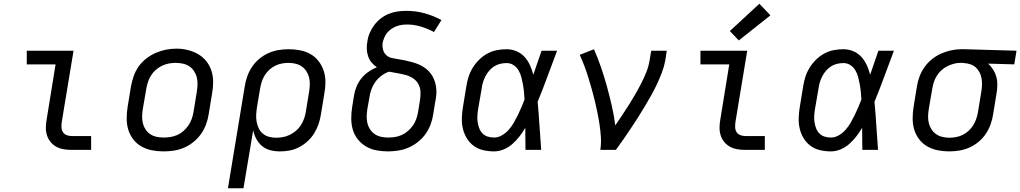

<svg xmlns="http://www.w3.org/2000/svg" viewBox="-20 -801 5452 1026"><path d="M363 0Q341 0 320 -3.5Q299 -7 281.5 -16.5Q264 -26 251 -41.5Q238 -57 231.5 -76.5Q225 -96 225 -117.5Q225 -139 229 -161L277 -457H123V-530H373L310 -149Q308 -135 308.5 -120.5Q309 -106 316 -95Q323 -84 336 -79Q349 -74 363 -74H467V0Z M853 8Q822 8 791.5 2Q761 -4 735.5 -18.5Q710 -33 692 -56.5Q674 -80 665.5 -108Q657 -136 657 -167.5Q657 -199 662 -230L680 -340Q685 -367 694.5 -394.5Q704 -422 721 -446Q738 -470 762 -488.5Q786 -507 812.5 -518.5Q839 -530 867 -535.5Q895 -541 923 -541Q954 -541 984 -533.5Q1014 -526 1039 -511.5Q1064 -497 1082.5 -474Q1101 -451 1110 -422.5Q1119 -394 1119 -362.5Q1119 -331 1113 -300L1095 -190Q1091 -163 1081 -136Q1071 -109 1054 -85Q1037 -61 1013.5 -42Q990 -23 963 -11.5Q936 0 908 4Q880 8 853 8ZM854 -66Q873 -66 891.5 -69Q910 -72 928 -80Q946 -88 961 -101.5Q976 -115 987 -131Q998 -147 1004.5 -165.5Q1011 -184 1014 -202L1032 -312Q1035 -332 1035.5 -351Q1036 -370 1031.5 -388Q1027 -406 1016.5 -421.5Q1006 -437 991 -447Q976 -457 957 -461Q938 -465 919 -465Q900 -465 881.5 -461.5Q863 -458 845.5 -449.5Q828 -441 813 -428Q798 -415 787.5 -398.5Q777 -382 771 -364Q765 -346 762 -328L743 -218Q740 -199 739.5 -179.5Q739 -160 743.5 -142Q748 -124 758 -109Q768 -94 783 -84Q798 -74 816.5 -70Q835 -66 854 -66Z M1198 205 1288 -340Q1292 -367 1301.5 -393.5Q1311 -420 1327 -444Q1343 -468 1366 -487Q1389 -506 1415 -517.5Q1441 -529 1468.5 -533.5Q1496 -538 1523 -538Q1554 -538 1584.5 -532Q1615 -526 1640 -511.5Q1665 -497 1683 -473.5Q1701 -450 1710 -422Q1719 -394 1719 -362.5Q1719 -331 1713 -300L1695 -190Q1691 -164 1682.5 -138.5Q1674 -113 1659.5 -89.5Q1645 -66 1624.5 -47Q1604 -28 1579.5 -15Q1555 -2 1528.5 3Q1502 8 1476 8Q1449 8 1424 1.5Q1399 -5 1380.5 -20.5Q1362 -36 1350 -58Q1338 -80 1333 -105L1281 205ZM1456 -65Q1474 -65 1492.5 -68.5Q1511 -72 1528.5 -80.5Q1546 -89 1561.5 -102Q1577 -115 1587.5 -131.5Q1598 -148 1604.5 -166Q1611 -184 1614 -202L1632 -312Q1635 -331 1635.5 -350.5Q1636 -370 1631.5 -387.5Q1627 -405 1617 -420.5Q1607 -436 1592.5 -446Q1578 -456 1559.5 -460.5Q1541 -465 1522 -465Q1504 -465 1485.5 -461.5Q1467 -458 1450 -449.5Q1433 -441 1418.5 -427.5Q1404 -414 1394 -397.5Q1384 -381 1378.5 -363.5Q1373 -346 1370 -328L1353 -227Q1350 -207 1349 -187.5Q1348 -168 1351.5 -149.5Q1355 -131 1363 -114.5Q1371 -98 1385 -86.5Q1399 -75 1417.5 -70Q1436 -65 1456 -65Z M2054 8Q2023 8 1992.5 2.5Q1962 -3 1936.5 -18Q1911 -33 1892.5 -56Q1874 -79 1865.5 -107.5Q1857 -136 1857 -167.5Q1857 -199 1862 -230L1872 -292Q1876 -316 1885.5 -339Q1895 -362 1911 -382Q1927 -402 1948.5 -417Q1970 -432 1994 -442Q1978 -452 1966 -466.5Q1954 -481 1947.5 -499.5Q1941 -518 1940 -538Q1939 -558 1943 -578Q1946 -602 1955.5 -624.5Q1965 -647 1980 -667Q1995 -687 2015 -702.5Q2035 -718 2057.5 -727Q2080 -736 2103.5 -739.5Q2127 -743 2151 -743Q2202 -743 2249 -730Q2296 -717 2339 -694L2299 -630Q2267 -647 2230.5 -658.5Q2194 -670 2155 -670Q2141 -670 2126.5 -668Q2112 -666 2098 -660.5Q2084 -655 2071.5 -646.5Q2059 -638 2049.5 -626.5Q2040 -615 2034 -601Q2028 -587 2025 -573Q2022 -555 2026.5 -537Q2031 -519 2043.5 -507Q2056 -495 2074 -491Q2092 -487 2110 -484.5Q2128 -482 2145.5 -478Q2163 -474 2180 -469.5Q2197 -465 2213.5 -458.5Q2230 -452 2244.5 -442.5Q2259 -433 2271 -420.5Q2283 -408 2291.5 -393Q2300 -378 2305 -361Q2310 -344 2311.5 -326Q2313 -308 2311 -289.5Q2309 -271 2305 -252L2295 -190Q2291 -163 2281 -136Q2271 -109 2254 -85Q2237 -61 2213.5 -42.5Q2190 -24 2163.5 -12.5Q2137 -1 2109 3.5Q2081 8 2054 8ZM2054 -66Q2073 -66 2091.5 -69Q2110 -72 2127.5 -80Q2145 -88 2160.5 -101.5Q2176 -115 2187 -131Q2198 -147 2204.5 -165.5Q2211 -184 2214 -202L2224 -264Q2228 -287 2227 -310Q2226 -333 2215.5 -352Q2205 -371 2186.5 -383Q2168 -395 2147 -400.5Q2126 -406 2103.5 -410Q2081 -414 2059 -418Q2038 -411 2018.5 -396.5Q1999 -382 1985.5 -363Q1972 -344 1964.5 -323Q1957 -302 1954 -280L1943 -218Q1940 -199 1939.5 -179.5Q1939 -160 1943.5 -142Q1948 -124 1958 -109Q1968 -94 1983 -84Q1998 -74 2016.5 -70Q2035 -66 2054 -66Z M2620 8Q2591 8 2562.5 1.5Q2534 -5 2511.5 -21.5Q2489 -38 2474.5 -62Q2460 -86 2453.5 -113.5Q2447 -141 2448 -170.5Q2449 -200 2454 -230L2472 -340Q2476 -366 2484 -391Q2492 -416 2506.5 -439.5Q2521 -463 2541 -482.5Q2561 -502 2585 -515Q2609 -528 2635 -533Q2661 -538 2687 -538Q2715 -538 2740.5 -527Q2766 -516 2783.5 -496.5Q2801 -477 2812 -452.5Q2823 -428 2830 -402Q2841 -434 2852 -466Q2863 -498 2874 -530H2957Q2931 -462 2906 -393.5Q2881 -325 2853 -257Q2859 -193 2863 -128.5Q2867 -64 2872 0H2788Q2788 -30 2787.5 -59.5Q2787 -89 2787 -118Q2773 -94 2756 -72Q2739 -50 2718 -31.5Q2697 -13 2671.5 -2.5Q2646 8 2620 8ZM2620 -66Q2642 -66 2662.5 -78Q2683 -90 2698.5 -107.5Q2714 -125 2725.5 -145Q2737 -165 2747 -185.5Q2757 -206 2766 -227Q2775 -248 2783 -269Q2782 -289 2780 -309.5Q2778 -330 2774.5 -349.5Q2771 -369 2766 -388.5Q2761 -408 2751 -425Q2741 -442 2724.5 -453Q2708 -464 2687 -464Q2670 -464 2653 -460Q2636 -456 2621 -446.5Q2606 -437 2594 -423Q2582 -409 2574 -393.5Q2566 -378 2561 -361.5Q2556 -345 2554 -328L2535 -218Q2532 -200 2531 -182.5Q2530 -165 2532.5 -148Q2535 -131 2541 -115.5Q2547 -100 2558.5 -88Q2570 -76 2586.5 -71Q2603 -66 2620 -66Z M3188 0Q3193 -34 3191 -67.5Q3189 -101 3184 -134Q3179 -167 3172.5 -199Q3166 -231 3158.5 -262.5Q3151 -294 3142 -325.5Q3133 -357 3123.5 -388Q3114 -419 3102.5 -449Q3091 -479 3078 -508L3154 -538Q3175 -490 3192 -440.5Q3209 -391 3223 -340Q3237 -289 3249 -237Q3261 -185 3268 -131Q3287 -159 3305.5 -186.5Q3324 -214 3341.5 -242Q3359 -270 3375.5 -298.5Q3392 -327 3407 -356.5Q3422 -386 3434 -416Q3446 -446 3451 -477L3460 -530H3543L3535 -477Q3529 -445 3517 -413.5Q3505 -382 3490.5 -351Q3476 -320 3459 -290Q3442 -260 3424.5 -230.5Q3407 -201 3388.5 -172Q3370 -143 3350.5 -114Q3331 -85 3311.5 -56.5Q3292 -28 3271 0Z M3963 0Q3941 0 3920 -3.5Q3899 -7 3881.5 -16.5Q3864 -26 3851 -41.5Q3838 -57 3831.5 -76.5Q3825 -96 3825 -117.5Q3825 -139 3829 -161L3877 -457H3723V-530H3973L3910 -149Q3908 -135 3908.5 -120.5Q3909 -106 3916 -95Q3923 -84 3936 -79Q3949 -74 3963 -74H4067V0ZM3928 -585 3880 -635 4038 -781 4097 -719Z M4420 8Q4391 8 4362.5 1.5Q4334 -5 4311.5 -21.5Q4289 -38 4274.5 -62Q4260 -86 4253.5 -113.5Q4247 -141 4248 -170.5Q4249 -200 4254 -230L4272 -340Q4276 -366 4284 -391Q4292 -416 4306.5 -439.5Q4321 -463 4341 -482.5Q4361 -502 4385 -515Q4409 -528 4435 -533Q4461 -538 4487 -538Q4515 -538 4540.5 -527Q4566 -516 4583.5 -496.5Q4601 -477 4612 -452.5Q4623 -428 4630 -402Q4641 -434 4652 -466Q4663 -498 4674 -530H4757Q4731 -462 4706 -393.5Q4681 -325 4653 -257Q4659 -193 4663 -128.5Q4667 -64 4672 0H4588Q4588 -30 4587.5 -59.5Q4587 -89 4587 -118Q4573 -94 4556 -72Q4539 -50 4518 -31.5Q4497 -13 4471.5 -2.5Q4446 8 4420 8ZM4420 -66Q4442 -66 4462.5 -78Q4483 -90 4498.5 -107.5Q4514 -125 4525.5 -145Q4537 -165 4547 -185.5Q4557 -206 4566 -227Q4575 -248 4583 -269Q4582 -289 4580 -309.5Q4578 -330 4574.5 -349.5Q4571 -369 4566 -388.5Q4561 -408 4551 -425Q4541 -442 4524.5 -453Q4508 -464 4487 -464Q4470 -464 4453 -460Q4436 -456 4421 -446.5Q4406 -437 4394 -423Q4382 -409 4374 -393.5Q4366 -378 4361 -361.5Q4356 -345 4354 -328L4335 -218Q4332 -200 4331 -182.5Q4330 -165 4332.5 -148Q4335 -131 4341 -115.5Q4347 -100 4358.5 -88Q4370 -76 4386.5 -71Q4403 -66 4420 -66Z M5052 8Q5021 8 4991 2Q4961 -4 4935.5 -18.5Q4910 -33 4892 -56.5Q4874 -80 4865.5 -108Q4857 -136 4857 -167.5Q4857 -199 4862 -230L4880 -340Q4884 -367 4894 -393Q4904 -419 4920.5 -442.5Q4937 -466 4960 -484.5Q4983 -503 5009 -514.5Q5035 -526 5062 -532Q5089 -538 5116 -538Q5120 -538 5124.5 -538Q5129 -538 5133 -538L5412 -530L5400 -457L5260 -461Q5276 -447 5287.5 -428.5Q5299 -410 5304.5 -389.5Q5310 -369 5309.5 -346Q5309 -323 5305 -300L5287 -190Q5283 -163 5273.5 -136.5Q5264 -110 5248 -86Q5232 -62 5209 -43Q5186 -24 5160 -12.5Q5134 -1 5106.5 3.5Q5079 8 5052 8ZM5053 -65Q5071 -65 5089.5 -68.5Q5108 -72 5125 -80.5Q5142 -89 5156.5 -102.5Q5171 -116 5181 -132.5Q5191 -149 5197 -166.5Q5203 -184 5206 -202L5224 -312Q5227 -330 5227.5 -348Q5228 -366 5225 -383Q5222 -400 5214 -415Q5206 -430 5194 -441Q5182 -452 5165.5 -457.5Q5149 -463 5131 -464L5121 -465Q5118 -465 5115.5 -465Q5113 -465 5111 -465Q5093 -465 5075.5 -460Q5058 -455 5041 -446.5Q5024 -438 5010 -425Q4996 -412 4986 -396Q4976 -380 4970.5 -362.5Q4965 -345 4962 -328L4943 -218Q4940 -199 4939.5 -179.5Q4939 -160 4943.5 -142.5Q4948 -125 4958 -109.5Q4968 -94 4982.5 -84Q4997 -74 5015.5 -69.5Q5034 -65 5053 -65Z"/></svg>

Font: Iosevka Curly Extended
Style: Italic
Weight: 400
Width: 7
Italic angle: -9°
Monospace: yes
Designer: Belleve Invis
Foundry: Belleve Invis
Version: Version 11.1.0; ttfautohint (v1.8.3)